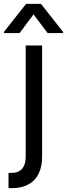

<svg xmlns="http://www.w3.org/2000/svg" viewBox="-64 -763 343 982"><path d="M151.4 -530.3V38.1Q151.4 87.9 134.3 124Q117.2 160.2 82.5 179.7Q47.9 199.2 -2.9 199.2Q-11.7 199.2 -20.5 199.2V121.1Q-11.7 121.1 -3.9 121.1Q20.5 121.1 36.1 111.3Q51.8 101.6 59.6 83Q67.4 64.5 67.4 38.1V-530.3ZM107.4 -689.5 36.1 -593.8H-43.9V-599.6L69.3 -743.2H145.5L258.8 -599.6V-593.8H179.7Z"/></svg>

Font: Pretendard Std Variable
Style: Regular
Weight: 400
Designer: Base glyphs from Inter by Rasmus Andersson; Hangeul glyphs from Noto Sans CJK(Source Han Sans) by Jang Soo-young and Kan
Foundry: Kil Hyung-jin
Version: Version 1.309;Glyphs 3.2 (3225)